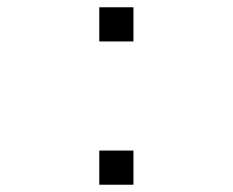

<svg xmlns="http://www.w3.org/2000/svg" viewBox="-20 -508 640 528"><path d="M253 0V-94H347V0ZM253 -394V-488H347V-394Z"/></svg>

Font: Geist Mono ExtraLight
Style: Regular
Weight: 200
Monospace: yes
Designer: Basement.studio, Andrés Briganti, Mateo Zaragoza
Foundry: Basement.studio, Vercel, Andrés Briganti, Guido Ferreyra, Mateo Zaragoza
Version: Version 1.500; ttfautohint (v1.8.4.7-5d5b)